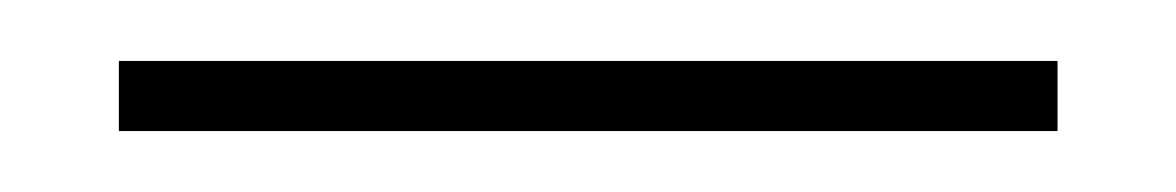

<svg xmlns="http://www.w3.org/2000/svg" viewBox="-20 -654 386 63"><path d="M19 -611V-634H327V-611Z"/></svg>

Font: DM Sans 16pt Thin
Style: Regular
Weight: 250
Version: Version 4.004;gftools[0.9.30]